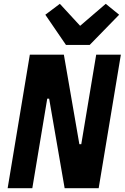

<svg xmlns="http://www.w3.org/2000/svg" viewBox="-20 -984 652 1004"><path d="M237 -468H227L149 0H20L136 -698H314L395 -230H405L483 -698H612L496 0H318ZM325 -749 217 -907 293 -964 399 -849 533 -964 603 -907 449 -749Z"/></svg>

Font: IBM Plex Mono
Style: Bold Italic
Weight: 700
Italic angle: -9°
Monospace: yes
Designer: Mike Abbink, Paul van der Laan, Pieter van Rosmalen
Foundry: Bold Monday
Version: Version 2.3